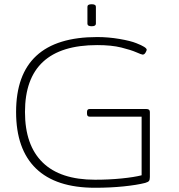

<svg xmlns="http://www.w3.org/2000/svg" viewBox="-20 -881 845 907"><path d="M429 6Q244 6 150 -85Q56 -176 56 -352Q56 -706 439 -706Q492 -706 544.5 -697Q597 -688 624 -677Q673 -658 673 -646Q673 -642 667.5 -632.5Q662 -623 654 -623Q649 -623 624 -634Q599 -645 553 -656.5Q507 -668 439 -668Q98 -668 98 -352Q98 -195 181.5 -113.5Q265 -32 429 -32Q495 -32 554.5 -38Q614 -44 649 -53V-330H403Q391 -330 391 -344V-352Q391 -366 403 -366H672Q688 -366 688 -352V-45Q688 -32 684 -26.5Q680 -21 666 -17Q627 -7 564 -0.5Q501 6 429 6ZM413 -757Q393 -757 393 -769V-849Q393 -861 413 -861Q433 -861 433 -849V-769Q433 -757 413 -757Z"/></svg>

Font: Asap Expanded Thin
Style: Regular
Weight: 100
Width: 7
Designer: Pablo Cosgaya
Foundry: Omnibus-Type
Version: Version 3.001; ttfautohint (v1.8.4.7-5d5b)